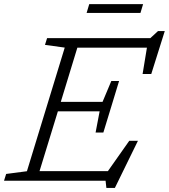

<svg xmlns="http://www.w3.org/2000/svg" viewBox="-45 -896 837 952"><path d="M482.5 36 478.5 0H-25L-14.5 -33.5L88.5 -47L276 -660L178 -673.5L188.5 -707H700.5L738.5 -742H772L705 -529H662L683.5 -659.5H338.5L256.5 -391H463.5L507 -494.5H545.5L506.5 -366.5L467.5 -239H429L449 -344H242L151 -47.5H490L596 -198H639L524.5 36ZM384.5 -832 397.5 -875.5H664.5L651.5 -832Z"/></svg>

Font: Newsreader Caption Light
Style: Italic
Weight: 300
Italic angle: -17°
Designer: Hugues Gentile
Foundry: Production Type
Version: Version 1.001